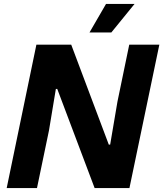

<svg xmlns="http://www.w3.org/2000/svg" viewBox="-20 -956 830 976"><path d="M14 0H168L229 -293L264 -504H271L461 0H638L790 -729H637L577 -439L540 -221H533L342 -729H165ZM435 -791H546L664 -936H519Z"/></svg>

Font: Mona Sans
Style: Bold Italic
Weight: 700
Italic angle: -11.7°
Designer: Deni Anggara
Foundry: GitHub
Version: Version 2.000;Glyphs 3.2.3 (3260)